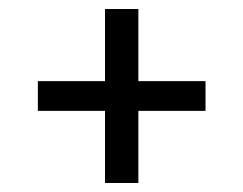

<svg xmlns="http://www.w3.org/2000/svg" viewBox="-20 -553 540 426"><path d="M213 -147V-307H64V-373H213V-533H287V-373H436V-307H287V-147Z"/></svg>

Font: Moesevka
Style: Regular
Weight: 400
Monospace: yes
Designer: Belleve Invis
Foundry: Belleve Invis
Version: Version 32.5.0; ttfautohint (v1.8.4)